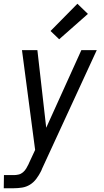

<svg xmlns="http://www.w3.org/2000/svg" viewBox="-36 -787 556 1022"><path d="M-16 215 -15 145H38Q50 145 63 142Q76 139 86.5 130Q97 121 104 109Q111 97 117 85V84L151 11L81 -520H163L210 -107L397 -520H479L187 113Q186 116 185 119Q184 122 182 124V125Q172 145 157.5 164.5Q143 184 123.5 196Q104 208 81.5 211.5Q59 215 37 215ZM279 -578 233 -622 376 -767 432 -713Z"/></svg>

Font: Iosevka Algr
Style: Italic
Weight: 400
Italic angle: -9°
Monospace: yes
Designer: Belleve Invis
Foundry: Belleve Invis
Version: Version 26.0.2; ttfautohint (v1.8.3)